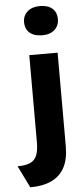

<svg xmlns="http://www.w3.org/2000/svg" viewBox="-93 -836 470 1080"><g transform="rotate(-5 142.0 -295.5)"><path d="M-28 86Q18 86 44 74Q70 62 81 34.5Q92 7 92 -41V-531H252V-3Q252 70 227 117Q202 164 153 187Q104 210 33 210ZM79 -719Q79 -755 105 -778Q131 -801 175 -801Q220 -801 245 -779.5Q270 -758 270 -719Q270 -682 244.5 -659Q219 -636 175 -636Q130 -636 104.5 -657.5Q79 -679 79 -719Z"/></g></svg>

Font: Our Lexend
Style: Bold
Weight: 700
Designer: Bonnie Shaver-Troup, Thomas Jockin
Foundry: Lexend
Version: Version 1.007